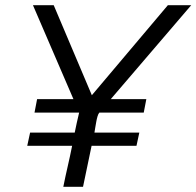

<svg xmlns="http://www.w3.org/2000/svg" viewBox="-20 -720 757 740"><path d="M224 0Q232 -40 241 -79Q250 -118 258 -158H85Q88 -171 90.5 -183.5Q93 -196 96 -209H268Q270 -219 272 -228Q274 -237 276 -247L285 -286H113Q115 -299 118 -312Q121 -325 123 -338H263Q224 -429 185 -519Q146 -609 107 -700H187Q224 -612 260.5 -526.5Q297 -441 334 -353Q408 -441 480.5 -526.5Q553 -612 627 -700H717Q639 -609 562 -519Q485 -429 407 -338H544Q542 -325 539 -312Q536 -299 534 -286H363Q359 -282 356 -272Q353 -262 351 -250.5Q349 -239 347 -227.5Q345 -216 344 -209H517Q514 -196 511.5 -183.5Q509 -171 506 -158H333Q325 -118 316.5 -79Q308 -40 300 0Z"/></svg>

Font: Rosa Sans Light
Style: Italic
Weight: 300
Italic angle: -12°
Designer: Pentagram / MCKL
Foundry: Pentagram / MCKL
Version: Version 1.005;September 16, 2019;FontCreator 11.5.0.2425 64-